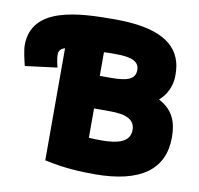

<svg xmlns="http://www.w3.org/2000/svg" viewBox="-93 -813 971 935"><g transform="rotate(10 392.5 -346.0)"><path d="M400 -726C574 -726 700 -687 731 -572C737 -550 739 -524 738 -497C735 -450 715 -409 680 -379C751 -342 774 -285 774 -208C774 -48 660 34 433 34C361 34 281 30 186 9V-545C167 -540 156 -528 156 -511C156 -505 155 -490 166 -446L8 -426C1 -454 -10 -501 -10 -526C-10 -718 225 -726 400 -726ZM456 -281H376V-136C393 -135 413 -134 436 -134C519 -134 579 -150 579 -210C579 -262 534 -281 456 -281ZM438 -560C408 -560 402 -561 376 -559V-442H429C511 -442 551 -455 551 -502C551 -545 510 -560 438 -560Z"/></g></svg>

Font: Repo Black
Style: Regular
Weight: 900
Designer: Stefan Peev
Foundry: Context Ltd
Version: Version 1.502